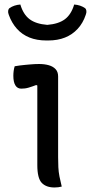

<svg xmlns="http://www.w3.org/2000/svg" viewBox="-20 -825 402 849"><path d="M145 -95V-160V-447L140 -449Q132 -446 123.5 -443Q115 -440 106.5 -437.5Q98 -435 90 -434Q82 -433 74 -433Q57 -433 48 -447.5Q39 -462 39 -490Q39 -501 40.5 -512Q42 -523 45 -532Q56 -534 67.5 -535.5Q79 -537 90 -538Q101 -539 112 -540Q123 -541 133 -541.5Q143 -542 153 -542Q177 -542 196 -536.5Q215 -531 226 -519Q237 -507 237 -487V-130Q237 -106 238 -85.5Q239 -65 243 -44.5Q247 -24 253 0Q245 2 237.5 3Q230 4 221 4Q184 4 164.5 -16.5Q145 -37 145 -95ZM189 -715Q239 -719 267 -740Q295 -761 308 -805Q322 -804 334 -800Q346 -796 356 -789Q361 -785 362 -777Q363 -769 359 -759Q347 -723 323.5 -697.5Q300 -672 267.5 -659Q235 -646 193 -646H185Q143 -646 110.5 -659Q78 -672 55 -697.5Q32 -723 19 -759Q15 -769 16 -777Q17 -785 22 -789Q32 -796 44 -800Q56 -804 70 -805Q83 -761 111 -740Q139 -719 189 -715Z"/></svg>

Font: Code D Ace
Style: Regular
Weight: 400
Version: Version 1.085; ttfautohint (v1.8.4.7-5d5b);Nerd Fonts 3.0.2